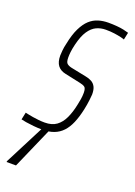

<svg xmlns="http://www.w3.org/2000/svg" viewBox="-152 -574 576 820"><g transform="rotate(20 136.5 -164.0)"><path d="M84 8Q64 8 44 6Q24 4 8.5 1.5Q-7 -1 -14 -3L-7 -36Q-2 -35 7 -33Q16 -31 28.5 -29Q41 -27 55 -25.5Q69 -24 83 -24Q116 -24 136.5 -39Q157 -54 169.5 -81Q182 -108 189 -142Q192 -156 194.5 -170.5Q197 -185 197 -200Q197 -221 189 -226.5Q181 -232 166 -235L96 -250Q72 -255 60 -271Q48 -287 48 -316Q48 -323 49.5 -339Q51 -355 55 -371Q64 -416 78 -444.5Q92 -473 109.5 -489Q127 -505 148.5 -511.5Q170 -518 194 -518Q214 -518 232 -516.5Q250 -515 264 -512Q278 -509 287 -506L280 -473Q276 -475 263.5 -478Q251 -481 233 -483.5Q215 -486 194 -486Q171 -486 151.5 -477Q132 -468 116.5 -445Q101 -422 91 -380Q86 -359 84.5 -345Q83 -331 83 -320Q83 -299 90.5 -292.5Q98 -286 112 -283L181 -269Q197 -266 208.5 -259.5Q220 -253 226.5 -240.5Q233 -228 233 -206Q233 -202 230.5 -180Q228 -158 223 -135Q215 -98 203.5 -71Q192 -44 175.5 -26.5Q159 -9 136.5 -0.5Q114 8 84 8ZM-12 190 -11 185 93 -18H122L120 -13L31 190Z"/></g></svg>

Font: Saira UltraCondensed Thin
Style: Italic
Weight: 250
Width: 1
Italic angle: -12°
Designer: Hector Gatti with collaboration of the Omnibus-Type team
Foundry: Omnibus-Type
Version: Version 1.101